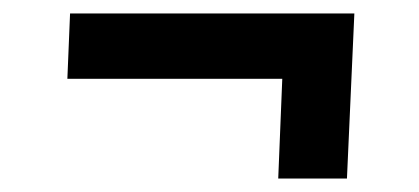

<svg xmlns="http://www.w3.org/2000/svg" viewBox="-20 -404 622 285"><path d="M393 -139 399 -287H80L84 -384H506L495 -139Z"/></svg>

Font: Literata 36pt ExtraBold
Style: Italic
Weight: 800
Italic angle: -2°
Designer: Latin by Veronika Burian and Jose Scaglione. Greek by Irene Vlachou. Cyrillic by Vera Evstafieva
Foundry: TypeTogether
Version: Version 3.002